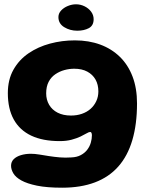

<svg xmlns="http://www.w3.org/2000/svg" viewBox="-20 -648 711 894"><path d="M269.5 226Q198.5 226 152.2 216.5Q106 207 79.5 192.2Q53 177.5 42.2 159.2Q31.5 141 31.5 124Q31.5 105.5 43.8 93.2Q56 81 77.2 74.5Q98.5 68 124 68Q141.5 68 163 71.5Q184.5 75 208.2 78.8Q232 82.5 258.2 84.8Q284.5 87 312 85Q338 84 356.2 74.2Q374.5 64.5 386 49.5Q397.5 34.5 402.8 16.5Q408 -1.5 408 -19Q408 -23 407 -26.2Q406 -29.5 404.5 -31.5Q403 -33.5 399.5 -33.5Q394 -33.5 383 -27Q372 -20.5 354.8 -12.2Q337.5 -4 313.5 2.5Q289.5 9 258 9Q179 9 125.2 -16.5Q71.5 -42 44 -91.8Q16.5 -141.5 16.5 -214.5Q16.5 -277 42.5 -323.2Q68.5 -369.5 112.8 -399.8Q157 -430 212.8 -445Q268.5 -460 328.5 -460Q393.5 -460 446.5 -440.5Q499.5 -421 538 -383.5Q576.5 -346 597.2 -291.5Q618 -237 618 -166.5Q618 -69.5 596.2 4.2Q574.5 78 531 127.2Q487.5 176.5 422 201.2Q356.5 226 269.5 226ZM310.5 -110Q338 -110 361.2 -118Q384.5 -126 401.5 -141Q418.5 -156 428.2 -176.8Q438 -197.5 438 -222.5Q438 -254 424.8 -277.5Q411.5 -301 386.5 -314.5Q361.5 -328 325.5 -328Q303 -328 280 -321.8Q257 -315.5 237.5 -302.2Q218 -289 206.5 -267Q195 -245 195 -213.5Q195 -183.5 208.8 -160Q222.5 -136.5 248.5 -123.2Q274.5 -110 310.5 -110ZM339.5 -505Q306 -505 279 -521.5Q252 -538 252 -568.5Q252 -585.5 264.5 -599Q277 -612.5 296 -620.2Q315 -628 334 -628Q354.5 -628 373.5 -618.8Q392.5 -609.5 404.2 -593.8Q416 -578 416 -558.5Q416 -529 393.8 -517Q371.5 -505 339.5 -505Z"/></svg>

Font: Gluten SemiBold
Style: Regular
Weight: 600
Designer: Tyler Finck
Foundry: Etcetera Type Company
Version: Version 1.300